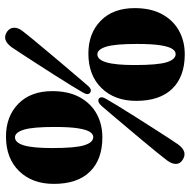

<svg xmlns="http://www.w3.org/2000/svg" viewBox="-16 -734 760 769"><g transform="rotate(-90 364.5 -349.0)"><path d="M202.5 -705.5Q283.5 -705.5 334 -656Q384.5 -606.5 384.5 -520Q384.5 -455 360 -410.2Q335.5 -365.5 293.8 -342.5Q252 -319.5 199.5 -319.5Q110.5 -319.5 61.8 -369.5Q13 -419.5 13 -514Q13 -600.5 64.2 -653Q115.5 -705.5 202.5 -705.5ZM241 -511Q241 -599 230 -634.2Q219 -669.5 199.5 -669.5Q178 -669.5 167.2 -633.5Q156.5 -597.5 156.5 -520.5Q156.5 -427.5 167.8 -391.8Q179 -356 200.5 -356Q212 -356 221 -369.2Q230 -382.5 235.5 -416.2Q241 -450 241 -511ZM406.5 -378Q390.5 -359.5 378.5 -368.5Q366.5 -376 379 -397.5Q388 -413.5 407 -444.2Q426 -475 449.5 -512Q473 -549 496 -584.5Q519 -620 536.5 -646.8Q554 -673.5 560.5 -683Q590 -723.5 623 -701Q638 -690 638.5 -673.5Q639 -657 625 -639Q618 -629.5 597.8 -604.8Q577.5 -580 550.2 -547.5Q523 -515 494.5 -481.2Q466 -447.5 442.2 -419.8Q418.5 -392 406.5 -378ZM325 -322.5Q342 -341 354.5 -333.5Q366 -324.5 352.5 -303Q343.5 -287 324.5 -256Q305.5 -225 282 -187.8Q258.5 -150.5 235.5 -114.8Q212.5 -79 195 -52Q177.5 -25 171 -16Q141.5 24 108.5 1.5Q93 -8.5 93 -25.2Q93 -42 107.5 -61Q114 -70 134.2 -95Q154.5 -120 181.8 -152.8Q209 -185.5 237.5 -219.2Q266 -253 289.5 -280.8Q313 -308.5 325 -322.5ZM535 -375.5Q616 -375.5 666.5 -326Q717 -276.5 717 -190Q717 -125 692.5 -80.2Q668 -35.5 626.2 -12.5Q584.5 10.5 532 10.5Q443 10.5 394.2 -39.5Q345.5 -89.5 345.5 -184Q345.5 -270.5 396.8 -323Q448 -375.5 535 -375.5ZM573.5 -181Q573.5 -269 562.5 -304.2Q551.5 -339.5 532 -339.5Q510.5 -339.5 499.8 -303.5Q489 -267.5 489 -190.5Q489 -97.5 500.2 -61.8Q511.5 -26 533 -26Q544.5 -26 553.5 -39.2Q562.5 -52.5 568 -86.2Q573.5 -120 573.5 -181Z"/></g></svg>

Font: Fraunces 144pt S050 Black
Style: Regular
Weight: 900
Version: Version 1.000; ttfautohint (v1.8.3)